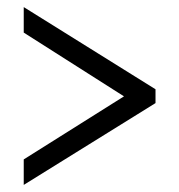

<svg xmlns="http://www.w3.org/2000/svg" viewBox="-20 -629 506 542"><path d="M47 -107V-179L330 -357L47 -537V-609L419 -377V-338Z"/></svg>

Font: Noto Serif Lao Condensed SemiBold
Style: Regular
Weight: 600
Width: 3
Designer: Monotype Design Team
Foundry: Monotype Imaging Inc.
Version: Version 2.003; ttfautohint (v1.8.4.7-5d5b)